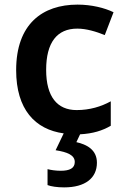

<svg xmlns="http://www.w3.org/2000/svg" viewBox="-20 -572 542 832"><path d="M400 133C400 77 356 54 311 44L327 10C383 7 424 -6 460 -27V-133C418 -110 369 -95 312 -95C228 -95 180 -153 180 -269C180 -388 227 -448 315 -448C354 -448 397 -435 434 -420L472 -519C433 -538 376 -552 316 -552C164 -552 50 -468 50 -268C50 -98 132 -11 256 6L221 79C272 87 304 100 304 130C304 157 282 168 243 168C223 168 201 165 186 161V230C201 236 228 240 258 240C349 240 400 200 400 133Z"/></svg>

Font: Noto Sans Khmer UI SemiBold
Style: Regular
Weight: 600
Designer: Danh Hong and the Monotype Design Team
Foundry: Monotype Imaging Inc.
Version: Version 2.002